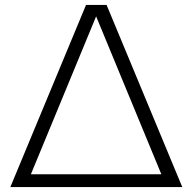

<svg xmlns="http://www.w3.org/2000/svg" viewBox="-20 -760 782 780"><path d="M22 0 329.5 -740H413L720.5 0ZM105.5 -52H635.5L370.5 -693.5Z"/></svg>

Font: Encode Sans Expanded Light
Style: Regular
Weight: 300
Width: 7
Designer: Multiple Designers
Foundry: Impallari Type
Version: Version 3.000; ttfautohint (v1.8.3) -l 8 -r 50 -G 200 -x 14 